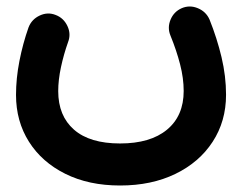

<svg xmlns="http://www.w3.org/2000/svg" viewBox="-20 -299 743 591"><path d="M349.6 272Q253.4 272 181.2 236.1Q108.9 200.2 69.1 137.2Q29.3 74.2 29.3 -6.8Q29.3 -57.6 39.8 -111.3Q50.3 -165 67.9 -214.8Q77.6 -239.7 102.3 -251.2Q127 -262.7 151.4 -252.9Q175.8 -243.7 187.5 -219Q199.2 -194.3 189.5 -169.4Q176.3 -132.3 167.7 -92.5Q159.2 -52.7 159.2 -18.6Q159.2 57.6 207.8 100.1Q256.3 142.6 349.6 142.6Q442.9 142.6 494.1 100.1Q545.4 57.6 545.4 -19Q545.4 -58.1 534.4 -100.8Q523.4 -143.6 504.9 -189Q494.6 -213.4 504.9 -238.3Q515.1 -263.2 539.6 -273.9Q564 -284.2 589.1 -273.7Q614.3 -263.2 625 -238.8Q647.9 -181.6 661.9 -123Q675.8 -64.5 675.8 -7.3Q675.8 74.2 634.5 137.5Q593.3 200.7 519.8 236.3Q446.3 272 349.6 272Z"/></svg>

Font: Mikhak Bold
Style: Regular
Weight: 700
Designer: Amin Abedi
Version: Version 3.3